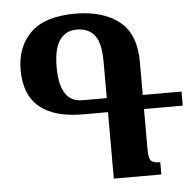

<svg xmlns="http://www.w3.org/2000/svg" viewBox="-52 -776 841 829"><g transform="rotate(-5 368.5 -362.0)"><path d="M408 0V-288H301Q48 -288 48 -502Q48 -602 110 -663Q172 -724 303 -724Q424 -724 494 -668.5Q564 -613 564 -493V-349H732V-288H564V-115Q564 -74 574.5 -63.5Q585 -53 614 -53V0ZM302 -349H408V-507Q408 -588 381.5 -621.5Q355 -655 304 -655Q257 -655 230.5 -618Q204 -581 204 -501Q204 -349 302 -349Z"/></g></svg>

Font: Noto Serif Armenian Condensed ExtraBold
Style: Regular
Weight: 800
Width: 3
Designer: Monotype Design Team
Foundry: Monotype Imaging Inc.
Version: Version 2.008; ttfautohint (v1.8.4.7-5d5b)